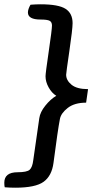

<svg xmlns="http://www.w3.org/2000/svg" viewBox="-35 -735 493 894"><path d="M120 10 148 -185Q152 -213 176 -243Q200 -273 227 -289Q206 -302 191.5 -328Q177 -354 177 -380Q177 -394 192 -496Q207 -598 207 -616Q207 -632 196.5 -638Q186 -644 154 -644Q95 -644 95 -677Q95 -692 107 -713Q133 -715 154 -715Q237 -715 270 -694Q303 -673 303 -627Q303 -600 288 -497.5Q273 -395 273 -387Q273 -361 298 -340.5Q323 -320 375 -320L366 -257Q312 -257 280.5 -232.5Q249 -208 244 -181Q234 -130 214 24Q206 84 168 111.5Q130 139 36 139Q11 139 -13 137Q-15 129 -15 116Q-15 67 47 67Q90 67 103 55.5Q116 44 120 10Z"/></svg>

Font: Overlock
Style: Bold Italic
Weight: 700
Version: Version 1.001